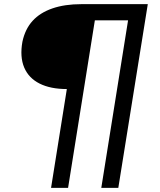

<svg xmlns="http://www.w3.org/2000/svg" viewBox="-20 -725 772 925"><path d="M226 180 302 -296Q223 -296 170.5 -322.5Q118 -349 96.5 -400Q75 -451 88 -524Q101 -585 137 -624.5Q173 -664 232.5 -684.5Q292 -705 372 -705H692L550 180H468L597 -627H437L308 180Z"/></svg>

Font: Nunito Sans 10pt Expanded Medium
Style: Italic
Weight: 500
Width: 7
Italic angle: -9°
Designer: Vernon Adams
Foundry: Vernon Adams
Version: Version 3.101;gftools[0.9.27]